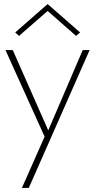

<svg xmlns="http://www.w3.org/2000/svg" viewBox="-20 -707 469 947"><path d="M215 -653 74 -530 55 -547 215 -687 375 -547 355 -530ZM422 -460 122 220H88L200 -33L7 -460H43L218 -64L388 -460Z"/></svg>

Font: Jost* Thin
Style: Regular
Weight: 200
Version: Version 3.7